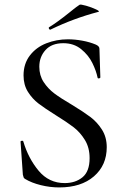

<svg xmlns="http://www.w3.org/2000/svg" viewBox="-20 -808 539 840"><path d="M294 -350Q345 -319 375 -296.5Q405 -274 426 -241Q447 -208 447 -164Q447 -85 391 -36.5Q335 12 239 12Q199 12 158.5 2Q118 -8 90 -25Q85 -28 83.5 -31.5Q82 -35 80 -44L70 -187Q69 -191 75 -192Q81 -193 82 -189Q104 -115 149 -61Q194 -7 263 -7Q310 -7 341 -32.5Q372 -58 372 -116Q372 -162 351.5 -195.5Q331 -229 302.5 -251Q274 -273 224 -304Q176 -334 148.5 -355Q121 -376 102 -406.5Q83 -437 83 -478Q83 -529 110.5 -565Q138 -601 182.5 -618.5Q227 -636 277 -636Q308 -636 340.5 -630Q373 -624 399 -613Q415 -606 415 -595L419 -470Q419 -466 413.5 -465Q408 -464 407 -468Q401 -498 384 -532.5Q367 -567 335 -593Q303 -619 257 -619Q206 -619 179 -589Q152 -559 152 -516Q152 -478 171 -449Q190 -420 218 -399Q246 -378 294 -350ZM200 -678Q196 -678 194 -682.5Q192 -687 195 -689Q231 -711 282 -752Q291 -759 302 -768Q313 -777 328 -787Q332 -790 356.5 -783Q381 -776 400 -767Q419 -758 410 -756Q303 -728 202 -679Z"/></svg>

Font: Cormorant Upright Medium
Style: Regular
Weight: 500
Designer: Christian Thalmann (Catharsis Fonts)
Foundry: Catharsis Fonts
Version: Version 3.302